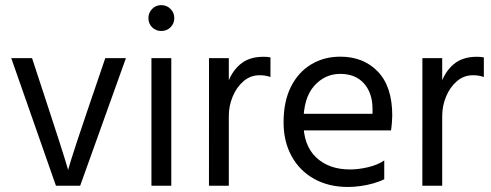

<svg xmlns="http://www.w3.org/2000/svg" viewBox="-20 -738 1952 763"><path d="M24.7 -507 202.3 0H298.6L480.4 -507H398.4L325.6 -293.4Q301.6 -222.9 286.7 -177.6Q271.7 -132.2 264 -107.4Q256.2 -82.5 253.4 -72.5Q250.6 -62.4 250.6 -62.4Q250.6 -62.4 247.8 -72.5Q245 -82.5 237.3 -107.4Q229.5 -132.2 215.1 -177.6Q200.7 -222.9 177.4 -293.4L107.4 -507Z M581.8 0V-507H660.7V0ZM569.8 -665.8Q569.8 -687.4 584.6 -702.5Q599.3 -717.7 620.9 -717.7Q642.5 -717.7 657.6 -702.5Q672.7 -687.4 672.7 -665.8Q672.7 -644.3 657.6 -629.5Q642.5 -614.8 620.9 -614.8Q599.3 -614.8 584.6 -629.5Q569.8 -644.3 569.8 -665.8Z M810.4 0 810.6 -507H889.3V0ZM1054.8 -509.9V-432Q1043.8 -435.8 1033.4 -437.4Q1023.1 -439 1011.7 -439Q975.1 -439 947.6 -415.2Q920 -391.4 904.7 -354.4Q889.3 -317.3 889.3 -276.7L866.1 -293.9Q867.4 -353.1 883.4 -402.8Q899.4 -452.6 934.6 -482.5Q969.7 -512.4 1027.1 -512.4Q1033.9 -512.4 1040.6 -511.9Q1047.2 -511.4 1054.8 -509.9Z M1157.8 -219.7V-285.8H1460.4Q1460.4 -288.8 1460.4 -296.1Q1460.4 -303.5 1460.4 -306.5Q1459.8 -369.5 1425.9 -407Q1392.1 -444.4 1331.9 -444.4Q1271 -444.4 1228.3 -396.4Q1185.7 -348.4 1185.7 -251.6Q1185.7 -160.3 1236.4 -112.4Q1287.2 -64.6 1370.6 -64.6Q1404.6 -64.6 1442.6 -73.5Q1480.6 -82.4 1507 -100.4V-25.8Q1488.2 -16.2 1463 -9.1Q1437.7 -2 1411.8 1.5Q1385.8 5 1363 5Q1286.5 5 1228.7 -27Q1170.8 -59.1 1138.9 -117.3Q1106.9 -175.5 1106.9 -251.6Q1106.9 -334.8 1136.1 -393.1Q1165.4 -451.4 1216.5 -482.1Q1267.6 -512.8 1332.2 -512.8Q1424.7 -512.8 1481.7 -453.3Q1538.8 -393.8 1538.8 -278.9Q1538.8 -270.1 1537.4 -250.9Q1535.9 -231.7 1533.9 -219.7Z M1658.4 0 1658.6 -507H1737.3V0ZM1902.8 -509.9V-432Q1891.8 -435.8 1881.4 -437.4Q1871.1 -439 1859.7 -439Q1823.1 -439 1795.6 -415.2Q1768 -391.4 1752.7 -354.4Q1737.3 -317.3 1737.3 -276.7L1714.1 -293.9Q1715.4 -353.1 1731.4 -402.8Q1747.4 -452.6 1782.6 -482.5Q1817.7 -512.4 1875.1 -512.4Q1881.9 -512.4 1888.6 -511.9Q1895.2 -511.4 1902.8 -509.9Z"/></svg>

Font: Hind Variable Light
Style: Regular
Weight: 300
Designer: Manushi Parikh, Satya Rajpurohit
Foundry: Indian Type Foundry
Version: Version 3.000